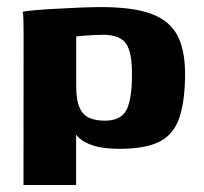

<svg xmlns="http://www.w3.org/2000/svg" viewBox="-20 -423 583 550"><path d="M47.3 107 47.6 -322.7Q47.6 -346.9 47.1 -365.8Q46.6 -384.7 44.9 -389.3Q53.3 -391.3 79 -393.7Q104.8 -396 138.8 -397.8Q172.8 -399.7 207.7 -401.2Q242.5 -402.7 269.7 -402.7Q363.3 -402.7 416.2 -382.3Q469 -361.8 490.5 -317Q512 -272.3 510 -198.2Q508.4 -122.7 491.1 -78.5Q473.7 -34.3 433.4 -15.5Q393.2 3.3 321.5 3.3Q278.4 3.3 249.2 -5.4Q220 -14.1 202.8 -31.5Q185.7 -48.9 176.8 -74L198 -83.2V107ZM279.8 -77.3Q327.1 -77.3 342.5 -108.5Q358 -139.7 358 -207Q358.9 -271.8 341.4 -297.6Q323.8 -323.4 274.9 -323.4Q263.4 -323.4 249 -322.6Q234.6 -321.8 221.1 -320.8Q207.6 -319.9 198.3 -318.6V-176.1Q198.3 -135.4 208.2 -114.1Q218.1 -92.8 236.3 -85.1Q254.4 -77.3 279.8 -77.3Z"/></svg>

Font: Genos Thin
Style: Regular
Weight: 100
Designer: Robert E. Leuschke
Foundry: Robert E. Leuschke
Version: Version 1.010